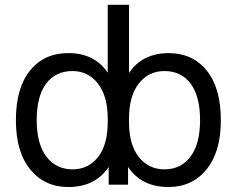

<svg xmlns="http://www.w3.org/2000/svg" viewBox="-20 -752 965 784"><path d="M44.9 -260.7Q44.9 -392.6 102.5 -463.9Q160.2 -535.2 258.8 -535.2Q366.2 -535.2 419.9 -455.1V-732.4H506.8V-454.1Q560.5 -534.2 668 -535.2Q766.6 -535.2 824.2 -463.9Q881.8 -392.6 881.8 -260.7Q881.8 -131.8 823.2 -60.1Q764.6 11.7 668 11.7Q557.6 11.7 502.9 -70.3V2H423.8V-70.3Q369.1 11.7 258.8 11.7Q162.1 11.7 103.5 -60.1Q44.9 -131.8 44.9 -260.7ZM276.4 -60.5Q340.8 -60.5 380.4 -110.8Q419.9 -161.1 419.9 -253.9V-267.6Q419.9 -359.4 379.9 -410.6Q339.8 -461.9 276.4 -461.9Q207 -461.9 168.5 -410.6Q129.9 -359.4 129.9 -261.7Q129.9 -164.1 169.4 -112.3Q209 -60.5 276.4 -60.5ZM651.4 -461.9Q586.9 -461.9 546.9 -411.1Q506.8 -360.4 506.8 -267.6V-253.9Q506.8 -161.1 546.9 -110.8Q586.9 -60.5 651.4 -60.5Q718.8 -60.5 757.8 -112.3Q796.9 -164.1 796.9 -261.7Q796.9 -359.4 758.3 -410.6Q719.7 -461.9 651.4 -461.9Z"/></svg>

Font: Nasu
Style: Regular
Weight: 400
Designer: Ryoko NISHIZUKA (kana &amp; ideographs); Paul D. Hunt (Latin, Greek &amp; Cyrillic); Wenlong ZHANG (bopomofo); Sandoll C
Version: Version 2014.1215